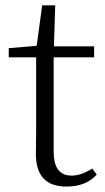

<svg xmlns="http://www.w3.org/2000/svg" viewBox="-20 -684 394 718"><path d="M325.2 -53.7 341.8 -31.2Q301.8 13.7 228.5 13.7Q111.3 13.7 114.3 -114.3Q114.3 -124 114.7 -149.9Q115.2 -175.8 115.2 -196.3V-469.7H12.7V-503.9L117.2 -512.7L137.7 -664.1H186.5L181.6 -510.7H332V-469.7H180.7V-116.2Q180.7 -27.3 248 -27.3Q283.2 -27.3 325.2 -53.7Z"/></svg>

Font: GenYoMin TW TTF Light
Style: Regular
Weight: 300
Version: Version 1.300